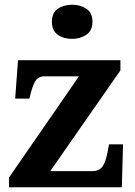

<svg xmlns="http://www.w3.org/2000/svg" viewBox="-20 -790 569 810"><path d="M18 0V-41L313 -468H167Q145 -468 133 -453.5Q121 -439 110 -398L104 -374H44L56 -536H488V-493L192 -68H368Q398 -68 412 -87Q426 -106 434 -149L440 -181H499L494 0ZM284.1 -626Q248 -626 223.5 -643.5Q199 -661 199 -698Q199 -736 223.7 -753Q248.5 -770 284.5 -770Q319 -770 344.5 -753Q370 -736 370 -698Q370 -661 344.4 -643.5Q318.8 -626 284.1 -626Z"/></svg>

Font: Noto Serif Thai
Style: Regular
Weight: 400
Designer: Monotype Design Team
Foundry: Monotype Imaging Inc.
Version: Version 2.001